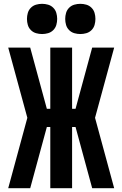

<svg xmlns="http://www.w3.org/2000/svg" viewBox="-20 -984 640 1004"><path d="M23 0 123 -368 23 -735H138L225 -415H243V-735H357V-415H375L462 -735H577L477 -368L577 0H462L375 -320H357V0H243V-320H225L138 0ZM400 -806Q384 -806 368.5 -810.5Q353 -815 341.5 -826.5Q330 -838 325.5 -853.5Q321 -869 321 -885Q321 -901 325.5 -916.5Q330 -932 341.5 -943.5Q353 -955 368.5 -959.5Q384 -964 400 -964Q416 -964 431.5 -959.5Q447 -955 458.5 -943.5Q470 -932 474.5 -916.5Q479 -901 479 -885Q479 -869 474.5 -853.5Q470 -838 458.5 -826.5Q447 -815 431.5 -810.5Q416 -806 400 -806ZM200 -806Q184 -806 168.5 -810.5Q153 -815 141.5 -826.5Q130 -838 125.5 -853.5Q121 -869 121 -885Q121 -901 125.5 -916.5Q130 -932 141.5 -943.5Q153 -955 168.5 -959.5Q184 -964 200 -964Q216 -964 231.5 -959.5Q247 -955 258.5 -943.5Q270 -932 274.5 -916.5Q279 -901 279 -885Q279 -869 274.5 -853.5Q270 -838 258.5 -826.5Q247 -815 231.5 -810.5Q216 -806 200 -806Z"/></svg>

Font: Iosevka Curly XBdEx
Style: Regular
Weight: 800
Width: 7
Monospace: yes
Designer: Belleve Invis
Foundry: Belleve Invis
Version: Version 11.1.0; ttfautohint (v1.8.3)